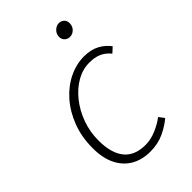

<svg xmlns="http://www.w3.org/2000/svg" viewBox="-208 -754 846 846"><g transform="rotate(-45 215.0 -331.0)"><path d="M212 12Q160 12 122 -10Q84 -32 63 -74.5Q42 -117 42 -178Q42 -248 64 -305.5Q86 -363 123 -405Q160 -447 206.5 -469.5Q253 -492 301 -492Q343 -492 373 -476Q403 -460 422 -434L398 -412Q379 -435 355.5 -445.5Q332 -456 298 -456Q257 -456 219 -434.5Q181 -413 150.5 -375Q120 -337 102 -288Q84 -239 84 -184Q84 -106 117 -65Q150 -24 217 -24Q251 -24 285.5 -39Q320 -54 343 -72L362 -47Q337 -25 298.5 -6.5Q260 12 212 12ZM318 -596Q304 -596 294 -605.5Q284 -615 284 -629Q284 -649 297.5 -661.5Q311 -674 326 -674Q340 -674 350 -665Q360 -656 360 -640Q360 -621 347.5 -608.5Q335 -596 318 -596Z"/></g></svg>

Font: Source Sans 3 Light
Style: Italic
Weight: 300
Italic angle: -11°
Designer: Paul D. Hunt
Foundry: Adobe
Version: Version 3.046;hotconv 1.0.118;makeotfexe 2.5.65603